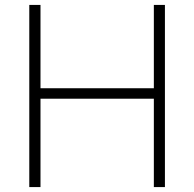

<svg xmlns="http://www.w3.org/2000/svg" viewBox="-20 -760 789 780"><path d="M99 0V-740H144.5V-401.5H605V-740H650V0H605V-359H144.5V0Z"/></svg>

Font: Encode Sans Semi Expanded ExLight
Style: Regular
Weight: 275
Width: 6
Designer: Multiple Designers
Foundry: Impallari Type
Version: Version 2.000